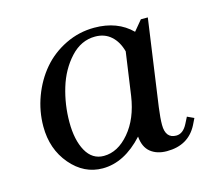

<svg xmlns="http://www.w3.org/2000/svg" viewBox="-74 -541 711 638"><g transform="rotate(-15 281.0 -222.5)"><path d="M50.8 -178.2Q50.8 -231 69.3 -280.8Q87.9 -330.6 120.1 -368.4Q152.3 -406.2 199.2 -429.2Q246.1 -452.1 298.8 -452.1Q378.4 -452.1 426.8 -403.8L456.1 -439H480L438 -141.1Q433.1 -104.5 433.1 -82Q433.1 -35.2 470.2 -35.2Q493.7 -35.2 508.8 -64.9L520 -86.9L543 -76.2L532.2 -54.2Q501 6.8 426.8 6.8Q392.6 6.8 370.8 -10.7Q349.1 -28.3 346.2 -64.9Q280.8 6.8 206.1 6.8Q142.1 6.8 96.4 -46.9Q50.8 -100.6 50.8 -178.2ZM138.2 -169.9Q138.2 -108.4 159.4 -70.3Q180.7 -32.2 220.2 -32.2Q268.6 -32.2 308.1 -78.9Q347.7 -125.5 358.9 -201.2L379.9 -349.1Q370.6 -383.8 348.6 -403.3Q326.7 -422.9 293.9 -422.9Q245.6 -422.9 209 -383.1Q172.4 -343.3 155.3 -286.6Q138.2 -230 138.2 -169.9Z"/></g></svg>

Font: Dihjauti S
Style: Bold Italic
Weight: 700
Italic angle: -9°
Designer: T. Christopher White
Version: Version 3.0.0